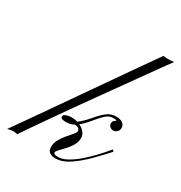

<svg xmlns="http://www.w3.org/2000/svg" viewBox="-254 -720 776 825"><g transform="rotate(30 134.0 -307.0)"><path d="M320 -614Q331 -612 345.5 -612Q360 -612 373 -614Q371 -612 352.5 -586.5Q334 -561 304 -519Q274 -477 237 -425Q200 -373 160 -317.5Q120 -262 83 -209Q46 -156 15.5 -112.5Q-15 -69 -34 -41Q-53 -13 -56 -8Q-76 -15 -105 -6Q-105 -6 -87 -31.5Q-69 -57 -38.5 -100.5Q-8 -144 29.5 -198Q67 -252 107.5 -310Q148 -368 185.5 -422Q223 -476 253.5 -519.5Q284 -563 302 -588.5Q320 -614 320 -614ZM294 -228Q284 -228 276.5 -234Q269 -240 269 -250Q269 -261 276.5 -266Q284 -271 284 -271Q282 -274 276 -274.5Q270 -275 265 -275Q246 -275 228 -257.5Q210 -240 191 -216.5Q172 -193 150 -175.5Q128 -158 99 -158Q87 -158 79.5 -160.5Q72 -163 72 -171Q72 -179 84.5 -183.5Q97 -188 109 -188Q133 -188 151.5 -179.5Q170 -171 180 -158.5Q190 -146 190 -132Q190 -111 179.5 -93.5Q169 -76 156 -62Q143 -48 132.5 -37.5Q122 -27 122 -21Q122 -16 127 -13.5Q132 -11 144 -11Q165 -11 189.5 -24.5Q214 -38 239.5 -60Q265 -82 289 -107.5Q313 -133 332 -157L340 -150Q312 -119 277.5 -84Q243 -49 207 -24.5Q171 0 137 0Q120 0 108.5 -7.5Q97 -15 97 -35Q97 -54 107 -71.5Q117 -89 130 -104.5Q143 -120 153 -131Q163 -142 163 -148Q163 -162 150 -166Q137 -170 122.5 -169.5Q108 -169 103 -169Q96 -169 89 -169Q82 -169 82 -171Q82 -174 90.5 -174Q99 -174 103 -174Q130 -174 150 -191Q170 -208 188.5 -230.5Q207 -253 227.5 -270Q248 -287 277 -287Q295 -287 307 -278.5Q319 -270 319 -255Q319 -243 310.5 -235.5Q302 -228 294 -228Z"/></g></svg>

Font: Kapakana
Style: Regular
Weight: 400
Designer: Kousuke Nagai
Version: Version 1.002